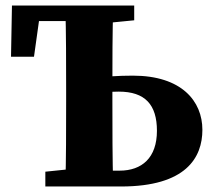

<svg xmlns="http://www.w3.org/2000/svg" viewBox="-20 -677 770 697"><path d="M20 -471.1H103.4L129.4 -657L56.9 -600.5H304.1V-657H23.4L20 -471.1ZM144.6 0H305.5V-68.7H289.8L144.6 -53.7V0ZM217.1 0H391C388 -103 388 -207 388 -310.7V-369.4C388 -452 388 -556 391 -657H217.1C220.1 -554 220.1 -450 220.1 -347V-310C220.1 -205 220.1 -101 217.1 0ZM305.5 0H419.2C655.3 0 714.7 -104.9 714.7 -205.8C714.7 -309.9 639.3 -402.4 462.4 -402.4C409 -402.4 360 -399.1 305.5 -392.4V-334.4C339.1 -340.7 373.6 -344.4 411.2 -344.4C506.5 -344.4 549.7 -297.2 549.7 -202.2C549.7 -104.2 495.2 -57.5 414.1 -57.5H305.5V0ZM304.1 -587.6 314.1 -588.3 467.2 -603.3V-657H304.1V-587.6Z"/></svg>

Font: Source Serif Variable
Style: Regular
Weight: 389
Designer: Frank Grießhammer
Foundry: Adobe Systems Incorporated
Version: Version 3.001;hotconv 1.0.111;makeotfexe 2.5.65597